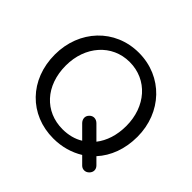

<svg xmlns="http://www.w3.org/2000/svg" viewBox="-160 -876 1088 1088"><g transform="rotate(45 383.5 -332.5)"><path d="M383 9C452 9 513 -9 565 -41L608 2C623 17 647 17 663 1L664 0C680 -16 681 -39 664 -56L627 -93C682 -153 714 -236 714 -335C714 -529 574 -678 383 -678C192 -678 53 -529 53 -334C53 -132 193 9 383 9ZM383 -65C242 -65 141 -172 141 -334C141 -488 242 -604 383 -604C526 -604 626 -489 626 -334C626 -259 605 -197 569 -151L495 -225C478 -242 454 -244 437 -227C418 -209 422 -185 437 -169L508 -98C473 -76 430 -65 383 -65Z"/></g></svg>

Font: SN Pro Book
Style: Regular
Weight: 350
Designer: Tobias Whetton
Foundry: Supernotes
Version: Version 1.003;Glyphs 3.3 (3324)